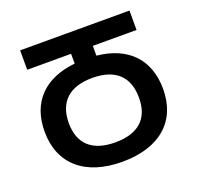

<svg xmlns="http://www.w3.org/2000/svg" viewBox="-126 -850 1023 995"><g transform="rotate(-20 385.5 -352.0)"><path d="M385 10C592 10 712 -95 712 -273C712 -435 616 -536 446 -553V-607H687V-714H84V-607H326V-553C155 -535 59 -436 59 -274C59 -96 180 10 385 10ZM385 -97C258 -97 192 -159 192 -273C192 -390 260 -452 386 -452C512 -452 579 -390 579 -273C579 -157 512 -97 385 -97Z"/></g></svg>

Font: Noto Sans Georgian Semi
Style: Regular
Weight: 600
Designer: Monotype Design Team
Foundry: Monotype Imaging Inc.
Version: Version 1.901